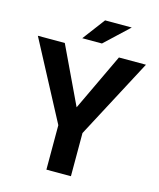

<svg xmlns="http://www.w3.org/2000/svg" viewBox="-129 -983 891 1074"><g transform="rotate(15 316.5 -446.0)"><path d="M385.5 0H243.5V-257.5L3.5 -711H159.5L316.5 -380.5L473 -711H629.5L385.5 -250ZM361 -762H247L344.5 -891.5H499Z"/></g></svg>

Font: Roberto Sans
Style: Bold
Weight: 700
Designer: Google (font) & Cristiano Sobral (main changes)
Version: Version 1.000;October 12, 2021;FontCreator 14.0.0.2814 64-bi